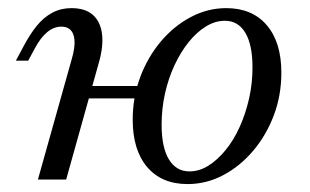

<svg xmlns="http://www.w3.org/2000/svg" viewBox="-20 -446 771 477"><path d="M74.2 0 158.9 -301.6Q169.4 -338.7 162.5 -359.3Q155.6 -379.8 132.3 -379.8Q113.7 -379.8 97.2 -366.1Q80.6 -352.4 66.1 -325L50 -295.2H19.4L37.9 -329.8Q54 -360.5 71.4 -381.9Q88.7 -403.2 110.1 -414.5Q131.5 -425.8 157.3 -425.8Q191.9 -425.8 210.9 -408.9Q229.8 -391.9 233.5 -361.3Q237.1 -330.6 225.8 -291.1L144.4 0ZM169.4 -201.6 178.2 -232.3H351.6L345.2 -201.6ZM446 11.3Q381.5 11.3 345.6 -31Q309.7 -73.4 309.7 -148.4Q309.7 -204 328.2 -254Q346.8 -304 379.4 -342.7Q412.1 -381.5 454 -403.6Q496 -425.8 541.9 -425.8Q606.5 -425.8 642.7 -383.5Q679 -341.1 679 -265.3Q679 -209.7 660.5 -160.1Q641.9 -110.5 609.3 -71.8Q576.6 -33.1 534.7 -10.9Q492.7 11.3 446 11.3ZM450.8 -20.2Q475 -20.2 497.6 -34.3Q520.2 -48.4 540.3 -73Q560.5 -97.6 575.4 -130.6Q590.3 -163.7 598.8 -201.2Q607.3 -238.7 607.3 -278.2Q607.3 -334.7 589.5 -364.5Q571.8 -394.4 538.7 -394.4Q514.5 -394.4 491.5 -380.2Q468.5 -366.1 448.8 -341.5Q429 -316.9 413.7 -284.3Q398.4 -251.6 389.9 -213.7Q381.5 -175.8 381.5 -136.3Q381.5 -79.8 399.6 -50Q417.7 -20.2 450.8 -20.2Z"/></svg>

Font: Playfair 12pt Light
Style: Italic
Weight: 300
Italic angle: -15.6°
Designer: Claus Eggers Sørensen
Foundry: Claus Eggers Sørensen
Version: Version 2.000;gftools[0.9.28]